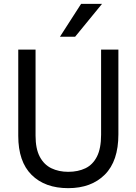

<svg xmlns="http://www.w3.org/2000/svg" viewBox="-20 -966 710 999"><path d="M371 -775H292L402 -946H511ZM335 13Q214 13 144.5 -56Q75 -125 75 -259V-708H165V-260Q165 -192 187 -150.5Q209 -109 247.5 -90.5Q286 -72 335 -72Q386 -72 424.5 -90.5Q463 -109 484.5 -151.5Q506 -194 506 -265V-708H596V-267Q596 -128 525.5 -57.5Q455 13 335 13Z"/></svg>

Font: LXGW 975 Gothic SC
Style: Regular
Weight: 400
Version: Version 2.01;February 25, 2021